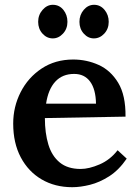

<svg xmlns="http://www.w3.org/2000/svg" viewBox="-20 -764 579 800"><path d="M281 16Q209 16 153.5 -16.5Q98 -49 66.5 -108.5Q35 -168 35 -249Q35 -319 66 -380Q97 -441 153.5 -478.5Q210 -516 285 -516Q341 -516 391 -493.5Q441 -471 472.5 -419Q504 -367 503 -278L167 -272Q167 -210 181.5 -162Q196 -114 229 -87Q262 -60 316 -60Q351 -60 395 -79Q439 -98 470 -138L508 -103Q475 -55 435 -29.5Q395 -4 355 6Q315 16 281 16ZM172 -332H380Q379 -392 355.5 -424Q332 -456 289 -456Q240 -456 210.5 -424Q181 -392 172 -332ZM371 -604Q347 -604 329 -624Q311 -644 311 -673Q311 -702 329 -723Q347 -744 372 -744Q398 -744 415.5 -723Q433 -702 433 -673Q433 -644 414.5 -624Q396 -604 371 -604ZM200 -604Q175 -604 157 -624Q139 -644 139 -673Q139 -702 157.5 -723Q176 -744 200 -744Q227 -744 244 -723Q261 -702 261 -673Q261 -644 242.5 -624Q224 -604 200 -604Z"/></svg>

Font: Lora SemiBold
Style: Regular
Weight: 600
Designer: Olga Karpushina, Alexei Vanyashin (Cyrillic)
Foundry: Cyreal
Version: Version 3.011; ttfautohint (v1.8.4.7-5d5b)